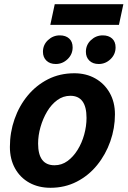

<svg xmlns="http://www.w3.org/2000/svg" viewBox="-20 -881 606 912"><path d="M27 -183Q27 -252 49 -315Q71 -378 111.5 -427Q152 -476 208 -504.5Q264 -533 333 -533Q389 -533 432.5 -508.5Q476 -484 501 -440Q526 -396 526 -338Q526 -272 504 -209.5Q482 -147 441.5 -97Q401 -47 344.5 -18Q288 11 220 11Q163 11 119.5 -13Q76 -37 51.5 -81Q27 -125 27 -183ZM161 -199Q161 -96 239 -96Q273 -96 300.5 -116Q328 -136 348.5 -169Q369 -202 380 -242Q391 -282 391 -321Q391 -426 314 -426Q280 -426 252 -405.5Q224 -385 204 -351.5Q184 -318 172.5 -278Q161 -238 161 -199ZM184 -635Q184 -668 208 -690.5Q232 -713 264 -713Q292 -713 308.5 -698Q325 -683 325 -656Q325 -623 301 -600Q277 -577 245 -577Q217 -577 200.5 -593Q184 -609 184 -635ZM388 -635Q388 -668 412 -690.5Q436 -713 468 -713Q496 -713 512.5 -698Q529 -683 529 -656Q529 -623 505 -600Q481 -577 449 -577Q421 -577 404.5 -593Q388 -609 388 -635ZM219 -763 240 -861H566L545 -763Z"/></svg>

Font: Radio Canada SemiBold
Style: Italic
Weight: 600
Italic angle: -12°
Designer: Charles Daoud, Etienne Aubert Bonn, Alexandre Saumier Demers, Jacques Le Bailly
Foundry: Radio-Canada
Version: Version 2.104; ttfautohint (v1.8.4.7-5d5b);gftools[0.9.28.de